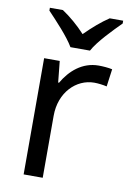

<svg xmlns="http://www.w3.org/2000/svg" viewBox="-87 -819 586 872"><g transform="rotate(10 206.5 -383.0)"><path d="M194 -606H284C308 -651 371 -715 409 -753V-766H347C312 -743 274 -710 238 -674C205 -710 166 -743 131 -766H71V-753C107 -715 168 -651 194 -606ZM335 -546C260 -546 205 -497 171 -438H167L157 -536H85V0H173V-286C173 -394 246 -466 329 -466C347 -466 370 -463 387 -459L398 -540C380 -544 355 -546 335 -546Z"/></g></svg>

Font: Noto Sans Sinhala UI
Style: Regular
Weight: 400
Designer: Jelle Bosma - Monotype Design Team
Foundry: Monotype Imaging Inc.
Version: Version 2.006